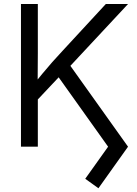

<svg xmlns="http://www.w3.org/2000/svg" viewBox="-20 -748 698 979"><path d="M146 -212.4 145 -308.1Q170.4 -341.3 195.6 -371.6Q220.7 -401.9 246.6 -431.4Q272.5 -460.9 299.8 -489.7L519.5 -727.5H632.8L323.2 -395.5H318.4ZM86.9 0V-727.5H172.9V-477.1L171.9 -318.8L172.9 -276.4V0ZM481.9 211.9 414.6 163.6 531.2 0 265.1 -373.5 318.8 -440.4 632.8 0Z"/></svg>

Font: V-Inter
Style: Regular-375
Weight: 375
Designer: Rasmus Andersson
Foundry: rsms
Version: Version 4.000;git-4146feb